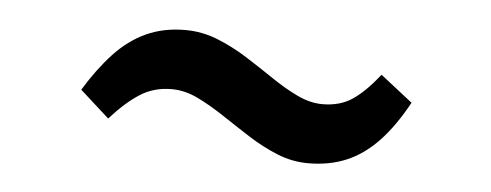

<svg xmlns="http://www.w3.org/2000/svg" viewBox="-28 -414 670 262"><g transform="rotate(5 307.5 -283.0)"><path d="M400 -199Q378 -199 357.2 -207.5Q336.5 -216 317 -228.5Q297.5 -241 278.8 -253.5Q260 -266 242 -274.8Q224 -283.5 206 -283.5Q181.5 -283.5 162.5 -271.2Q143.5 -259 123 -236L83 -272Q101 -301.5 120.5 -322.5Q140 -343.5 163.8 -354.5Q187.5 -365.5 217.5 -365.5Q240.5 -365.5 261.8 -357Q283 -348.5 302.8 -336Q322.5 -323.5 341.2 -310.8Q360 -298 377.8 -289.5Q395.5 -281 412.5 -281Q436.5 -281 453.5 -292.5Q470.5 -304 489.5 -328L533.5 -293.5Q515.5 -260.5 495.5 -239.5Q475.5 -218.5 452.2 -208.8Q429 -199 400 -199Z"/></g></svg>

Font: Merriweather Medium
Style: Italic
Weight: 500
Italic angle: -7.8°
Version: Version 2.101